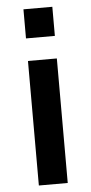

<svg xmlns="http://www.w3.org/2000/svg" viewBox="-54 -796 394 828"><g transform="rotate(-5 142.5 -381.5)"><path d="M80.1 -636.7V-762.7H205.1V-636.7ZM80.1 0V-539.1H205.1V0Z"/></g></svg>

Font: Min Sans SemiBold
Style: Regular
Weight: 600
Designer: Jinseong-Kim, NotoSansCJK, Nunito
Foundry: Jinseong-Kim
Version: Version 1.400;Glyphs 3.1.2 (3151)